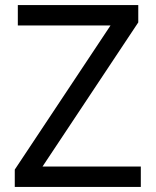

<svg xmlns="http://www.w3.org/2000/svg" viewBox="-20 -734 612 754"><path d="M533 0H38V-68L414 -634H50V-714H523V-646L147 -80H533Z"/></svg>

Font: Noto Sans Pau Cin Hau
Style: Regular
Weight: 400
Designer: Monotype Design Team
Foundry: Monotype Imaging Inc.
Version: Version 2.002; ttfautohint (v1.8.4.7-5d5b)